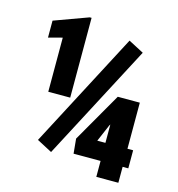

<svg xmlns="http://www.w3.org/2000/svg" viewBox="-106 -800 825 892"><g transform="rotate(15 307.0 -354.0)"><path d="M225.1 -708V-324.2H119.6V-584.5L53.2 -566.9V-648.4L216.3 -708ZM496.6 -612.8 204.6 -57.1 131.3 -95.7 422.9 -651.4ZM570.8 -163.6V-76.7H307.6L300.8 -147.5L437.5 -385.3H520.5L433.6 -245.6L398.4 -163.6ZM543.5 -385.3V0H437.5V-385.3Z"/></g></svg>

Font: Roboto Condensed Black
Style: Regular
Weight: 900
Designer: Christian Robertson
Foundry: Google
Version: Version 3.008; 2023